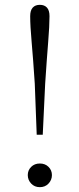

<svg xmlns="http://www.w3.org/2000/svg" viewBox="-20 -763 329 795"><path d="M145 12Q123 12 109 -3Q95 -18 95 -38Q95 -58 109 -72Q123 -86 145 -86Q167 -86 181 -72Q195 -58 195 -38Q195 -18 181 -3Q167 12 145 12ZM145 -743Q164 -743 174.5 -731.5Q185 -720 185 -696Q185 -656 179.5 -589Q174 -522 167 -416L157 -205H132L124 -416Q117 -522 111 -589Q105 -656 105 -696Q105 -720 115.5 -731.5Q126 -743 145 -743Z"/></svg>

Font: Noto Serif HK ExtraLight
Style: Regular
Weight: 200
Designer: Ryoko NISHIZUKA 西塚涼子 (kana & ideographs); Frank Grießhammer (Latin, Greek & Cyrillic); Wenlong ZHANG 张文龙 (bopomofo); San
Foundry: Adobe
Version: Version 2.002-H1;hotconv 1.1.0;makeotfexe 2.6.0